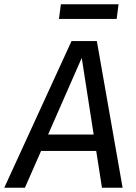

<svg xmlns="http://www.w3.org/2000/svg" viewBox="-52 -882 639 902"><path d="M400 -173H141L65 0H-32L284 -689H403L524 0H427ZM388 -250 332 -610 174 -250ZM225 -793 234 -862H505L496 -793Z"/></svg>

Font: Fira Sans
Style: Italic
Weight: 400
Italic angle: -8°
Designer: bBox Type GmbH & Carrois Corporate GbR & Edenspiekermann AG
Foundry: bBox Type GmbH & Carrois Corporate GbR & Edenspiekermann AG
Version: Version 4.301